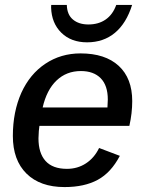

<svg xmlns="http://www.w3.org/2000/svg" viewBox="-20 -757 596 787"><path d="M141.6 -241.2Q138.7 -224.6 137.7 -189.9Q137.7 -129.4 166.7 -97.2Q195.8 -64.9 254.4 -64.9Q297.9 -64.9 332.3 -87.4Q366.7 -109.9 386.2 -150.4L471.2 -118.2Q435.1 -49.3 380.4 -19.8Q325.7 9.8 244.6 9.8Q144.5 9.8 88.6 -45.4Q32.7 -100.6 32.7 -199.7Q32.7 -298.3 67.4 -376.5Q102.5 -453.6 166 -495.8Q229.5 -538.1 310.1 -538.1Q411.1 -538.1 466.6 -487.1Q522 -436 522 -342.8Q522 -293 510.3 -241.2ZM154.8 -316.4H420.4L421.9 -349.1Q421.9 -406.7 392.8 -436.3Q363.8 -465.8 311.5 -465.8Q252.4 -465.8 211.9 -427.2Q171.4 -388.7 154.8 -316.4ZM336.9 -583.5Q271.5 -583.5 231.4 -622.8Q191.4 -662.1 189.5 -726.1L189.9 -736.8H253.9Q254.9 -696.8 279.1 -676.8Q303.2 -656.7 342.3 -656.7Q383.8 -656.7 413.1 -677Q442.4 -697.3 456.5 -736.8H521.5Q498 -661.6 451.2 -622.6Q404.3 -583.5 336.9 -583.5Z"/></svg>

Font: Arimo Medium
Style: Italic
Weight: 500
Italic angle: -12°
Designer: Steve Matteson
Foundry: Monotype Imaging Inc.
Version: Version 1.33